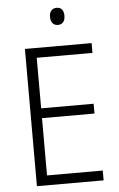

<svg xmlns="http://www.w3.org/2000/svg" viewBox="-60 -953 615 995"><g transform="rotate(-5 247.0 -456.0)"><path d="M273 -912C248 -912 235 -895 235 -868C235 -840 248 -823 273 -823C297 -823 310 -840 310 -868C310 -895 298 -912 273 -912ZM438 0V-51H148V-349H421V-400H148V-663H438V-714H91V0Z"/></g></svg>

Font: Noto Sans Armenian SemiCondensed Light
Style: Regular
Weight: 300
Width: 4
Designer: Monotype Design Team
Foundry: Monotype Imaging Inc.
Version: Version 2.008